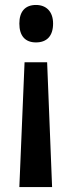

<svg xmlns="http://www.w3.org/2000/svg" viewBox="-20 -569 289 774"><path d="M194 -474C194 -523 166 -549 125 -549C81 -549 58 -522 58 -474C58 -425 81 -398 125 -398C168 -398 194 -423 194 -474ZM79 -318 58 185H190L170 -318Z"/></svg>

Font: Noto Sans Georgian ExtraCondensed SemiBold
Style: Regular
Weight: 600
Width: 2
Designer: Monotype Design Team, Akaki Razmadze
Foundry: Google LLC
Version: Version 2.005